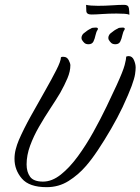

<svg xmlns="http://www.w3.org/2000/svg" viewBox="-20 -769 581 794"><path d="M173 5Q101 5 70.5 -30.5Q40 -66 40 -112Q40 -132 45 -151.5Q50 -171 58 -190Q78 -236 107.5 -289Q137 -342 165.5 -392Q194 -442 213 -479.5Q232 -517 232 -532Q235 -534 238 -534Q241 -534 243 -534Q257 -534 264 -520.5Q271 -507 271 -499Q271 -474 259 -445.5Q247 -417 229 -385Q211 -355 187.5 -319.5Q164 -284 141.5 -245Q119 -206 104.5 -166.5Q90 -127 90 -89Q90 -58 104.5 -38Q119 -18 158 -18Q195 -18 231.5 -47Q268 -76 302 -122.5Q336 -169 366 -223Q396 -277 420.5 -328Q445 -379 462 -416Q489 -475 495.5 -500Q502 -525 502 -535Q505 -536 507.5 -536.5Q510 -537 512 -537Q527 -537 534 -520.5Q541 -504 541 -490Q541 -479 538.5 -462Q536 -445 524.5 -413.5Q513 -382 487 -326Q466 -282 439 -235.5Q412 -189 385 -148.5Q358 -108 335 -82Q304 -46 263.5 -20.5Q223 5 173 5ZM457 -586Q446 -586 440 -591.5Q434 -597 430 -604Q428 -607 428 -613Q428 -618 431 -623.5Q434 -629 437 -631Q452 -644 467 -651Q471 -655 487 -655Q499 -655 495 -646Q489 -638 486 -623.5Q483 -609 477.5 -597.5Q472 -586 457 -586ZM346 -586Q335 -586 329 -591.5Q323 -597 319 -604Q317 -607 317 -613Q317 -618 320 -623.5Q323 -629 326 -631Q341 -644 356 -651Q360 -655 376 -655Q388 -655 384 -646Q378 -638 375 -623.5Q372 -609 366.5 -597.5Q361 -586 346 -586ZM515 -708Q509 -711 495.5 -712Q482 -713 462 -713Q431 -713 403 -711Q375 -709 358 -709Q338 -709 337 -723Q336 -737 336 -749Q344 -747 357 -746Q370 -745 385 -745Q416 -745 444 -747Q472 -749 494 -749Q511 -749 513 -735Q515 -721 515 -708Z"/></svg>

Font: Birthstone
Style: Regular
Weight: 400
Designer: Robert E. Leuschke
Foundry: Robert E. Leuschke
Version: Version 1.013; ttfautohint (v1.8.3)